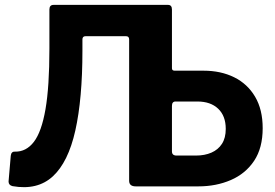

<svg xmlns="http://www.w3.org/2000/svg" viewBox="-20 -762 1125 785"><path d="M587 0V-604H683V-483Q683 -473 694 -473H812Q883 -473 937.5 -446Q992 -419 1023 -366.5Q1054 -314 1054 -238Q1054 -157 1019 -104.5Q984 -52 924 -26Q864 0 791 0ZM702 -126H781Q817 -126 844.5 -138Q872 -150 887.5 -174Q903 -198 903 -235Q903 -288 872 -317.5Q841 -347 787 -347H698Q683 -347 683 -329V-143Q683 -126 702 -126ZM667 -742Q683 -742 683 -723V-21Q683 -10 678.5 -5Q674 0 662 0H535Q508 0 508 -23V-601Q508 -614 495 -614H330Q317 -614 317 -601V-554Q317 -358 288 -228.5Q259 -99 196 -41Q133 17 31 -1Q15 -5 15 -20L24 -125Q26 -143 41 -142Q87 -141 118.5 -182Q150 -223 166 -315.5Q182 -408 182 -563V-723Q182 -742 199 -742Z"/></svg>

Font: Libre Franklin
Style: Bold
Weight: 700
Designer: Pablo Impallari, Rodrigo Fuenzalida, Nhung Nguyen
Foundry: Impallari Type
Version: Version 3.000